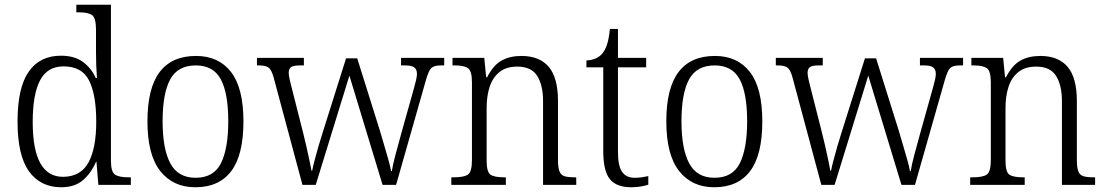

<svg xmlns="http://www.w3.org/2000/svg" viewBox="-20 -780 4666 810"><path d="M238 10Q151 10 102.5 -57Q54 -124 54 -267Q54 -410 101 -477.5Q148 -545 237 -545Q294 -545 329.5 -519Q365 -493 384 -451H389Q387 -476 386 -504Q385 -532 385 -556V-654Q385 -705 368 -716.5Q351 -728 314 -728H302V-760H448V-102Q448 -55 465 -43.5Q482 -32 521 -32H532V0H395L387 -97H385Q364 -49 329.5 -19.5Q295 10 238 10ZM247 -34Q321 -35 353.5 -95Q386 -155 386 -266Q386 -380 356 -440Q326 -500 248 -500Q180 -500 149 -441Q118 -382 118 -265Q118 -33 247 -34Z M804 10Q710 10 656 -58.5Q602 -127 602 -268Q602 -408 653.5 -476Q705 -544 807 -544Q902 -544 954.5 -476.5Q1007 -409 1007 -268Q1007 -126 955.5 -58Q904 10 804 10ZM805 -30Q882 -30 912.5 -92Q943 -154 943 -268Q943 -387 911.5 -445.5Q880 -504 806 -504Q730 -504 698 -445Q666 -386 666 -268Q666 -152 698.5 -91Q731 -30 805 -30Z M1135 -451Q1126 -485 1113.5 -494.5Q1101 -504 1073 -504H1064V-536H1262V-504H1245Q1218 -504 1208 -497Q1198 -490 1198 -472Q1198 -464 1201.5 -447Q1205 -430 1209 -416L1258 -223Q1264 -199 1271.5 -167Q1279 -135 1285 -105.5Q1291 -76 1294 -60H1297Q1300 -76 1307.5 -104.5Q1315 -133 1324 -164.5Q1333 -196 1341 -220L1440 -534H1487L1582 -231Q1589 -207 1599 -173.5Q1609 -140 1618 -108Q1627 -76 1630 -58H1633Q1637 -84 1648 -125.5Q1659 -167 1674 -221L1727 -410Q1732 -427 1735.5 -443Q1739 -459 1739 -468Q1739 -487 1728 -495.5Q1717 -504 1689 -504H1672V-536H1854V-504H1840Q1811 -504 1799.5 -493Q1788 -482 1776 -439L1651 0H1594L1454 -461L1312 0H1256Z M1884 0V-32H1896Q1937 -32 1954 -43.5Q1971 -55 1971 -105V-433Q1971 -481 1954 -492.5Q1937 -504 1900 -504H1889V-536H2023L2031 -454H2035Q2061 -505 2096 -524.5Q2131 -544 2180 -544Q2256 -544 2295 -498Q2334 -452 2334 -354V-105Q2334 -72 2340.5 -56.5Q2347 -41 2362 -36.5Q2377 -32 2404 -32H2411V0H2271V-354Q2271 -420 2246.5 -459.5Q2222 -499 2162 -499Q2115 -499 2086.5 -475.5Q2058 -452 2045.5 -413Q2033 -374 2033 -326V-102Q2033 -54 2049.5 -43Q2066 -32 2106 -32H2114V0Z M2643 10Q2581 10 2553 -24Q2525 -58 2525 -143V-496H2454V-525Q2497 -527 2520 -553Q2533 -568 2541 -592.5Q2549 -617 2553 -658H2587V-536H2706V-496H2587V-139Q2587 -80 2604.5 -55Q2622 -30 2657 -30Q2674 -30 2687 -32Q2700 -34 2715 -37V-1Q2701 4 2682 7Q2663 10 2643 10Z M2993 10Q2899 10 2845 -58.5Q2791 -127 2791 -268Q2791 -408 2842.5 -476Q2894 -544 2996 -544Q3091 -544 3143.5 -476.5Q3196 -409 3196 -268Q3196 -126 3144.5 -58Q3093 10 2993 10ZM2994 -30Q3071 -30 3101.5 -92Q3132 -154 3132 -268Q3132 -387 3100.5 -445.5Q3069 -504 2995 -504Q2919 -504 2887 -445Q2855 -386 2855 -268Q2855 -152 2887.5 -91Q2920 -30 2994 -30Z M3324 -451Q3315 -485 3302.5 -494.5Q3290 -504 3262 -504H3253V-536H3451V-504H3434Q3407 -504 3397 -497Q3387 -490 3387 -472Q3387 -464 3390.5 -447Q3394 -430 3398 -416L3447 -223Q3453 -199 3460.5 -167Q3468 -135 3474 -105.5Q3480 -76 3483 -60H3486Q3489 -76 3496.5 -104.5Q3504 -133 3513 -164.5Q3522 -196 3530 -220L3629 -534H3676L3771 -231Q3778 -207 3788 -173.5Q3798 -140 3807 -108Q3816 -76 3819 -58H3822Q3826 -84 3837 -125.5Q3848 -167 3863 -221L3916 -410Q3921 -427 3924.5 -443Q3928 -459 3928 -468Q3928 -487 3917 -495.5Q3906 -504 3878 -504H3861V-536H4043V-504H4029Q4000 -504 3988.5 -493Q3977 -482 3965 -439L3840 0H3783L3643 -461L3501 0H3445Z M4073 0V-32H4085Q4126 -32 4143 -43.5Q4160 -55 4160 -105V-433Q4160 -481 4143 -492.5Q4126 -504 4089 -504H4078V-536H4212L4220 -454H4224Q4250 -505 4285 -524.5Q4320 -544 4369 -544Q4445 -544 4484 -498Q4523 -452 4523 -354V-105Q4523 -72 4529.5 -56.5Q4536 -41 4551 -36.5Q4566 -32 4593 -32H4600V0H4460V-354Q4460 -420 4435.5 -459.5Q4411 -499 4351 -499Q4304 -499 4275.5 -475.5Q4247 -452 4234.5 -413Q4222 -374 4222 -326V-102Q4222 -54 4238.5 -43Q4255 -32 4295 -32H4303V0Z"/></svg>

Font: Noto Serif Lao SemiCondensed Light
Style: Regular
Weight: 300
Width: 4
Designer: Monotype Design Team
Foundry: Monotype Imaging Inc.
Version: Version 2.003; ttfautohint (v1.8.4.7-5d5b)